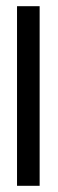

<svg xmlns="http://www.w3.org/2000/svg" viewBox="-20 -600 188 620"><path d="M35 0H108V-580H35Z"/></svg>

Font: Charger Sport
Style: Regular
Weight: 400
Designer: Jasper
Foundry: Cannot Into Space Fonts
Version: Version 1.1